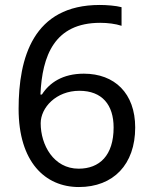

<svg xmlns="http://www.w3.org/2000/svg" viewBox="-20 -744 612 774"><path d="M55 -305C55 -91 162 10 298 10C437 10 525 -81 525 -230C525 -368 442 -447 318 -447C232 -447 179 -410 149 -363H143C150 -519 199 -652 384 -652C414 -652 446 -648 470 -640V-715C448 -721 410 -724 382 -724C113 -724 55 -510 55 -305ZM297 -64C196 -64 144 -160 144 -247C144 -310 206 -378 300 -378C392 -378 438 -321 438 -230C438 -117 381 -64 297 -64Z"/></svg>

Font: Noto Sans Nandinagari
Style: Regular
Weight: 400
Designer: Ek Type
Foundry: Ek Type
Version: Version 1.002